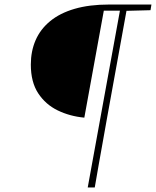

<svg xmlns="http://www.w3.org/2000/svg" viewBox="-20 -696 688 847"><path d="M529 -676H648L644 -651L531 -648H524ZM367 131 514 -676H543L453 -180Q444 -128 434.5 -76Q425 -24 416 27.5Q407 79 398 131ZM438 -649 352 -177Q288 -183 234.5 -209Q181 -235 148.5 -284.5Q116 -334 116 -411Q116 -470 137 -518.5Q158 -567 201 -602.5Q244 -638 309 -657Q374 -676 461 -676H521L517 -649Z"/></svg>

Font: Source Serif 4 ExtraLight
Style: Italic
Weight: 250
Italic angle: -12°
Designer: Frank Grießhammer
Foundry: Adobe Systems Incorporated
Version: Version 4.004;hotconv 1.0.116;makeotfexe 2.5.65601